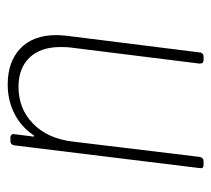

<svg xmlns="http://www.w3.org/2000/svg" viewBox="-45 -496 548 498"><g transform="rotate(90 229.0 -247.0)"><path d="M398 -501H408Q418 -501 416 -491L357 -10Q355 0 346 0H337Q332 0 329.5 -3Q327 -6 328 -10L334 -58Q335 -61 333 -61.5Q331 -62 330 -59Q308 -27 274 -10Q240 7 199 7Q140 7 105.5 -26Q71 -59 71 -120Q71 -128 73 -148L116 -491Q116 -495 119 -498Q122 -501 127 -501H136Q145 -501 145 -491L103 -154Q102 -145 102 -130Q102 -78 129.5 -49.5Q157 -21 205 -21Q262 -21 300.5 -58.5Q339 -96 347 -160L387 -491Q389 -501 398 -501Z"/></g></svg>

Font: Barlow Semi Condensed Thin
Style: Italic
Weight: 250
Width: 4
Italic angle: -7°
Designer: Jeremy Tribby
Foundry: Tribby Type
Version: Version 1.408